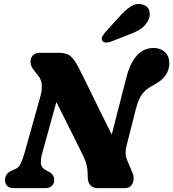

<svg xmlns="http://www.w3.org/2000/svg" viewBox="-20 -973 896 993"><path d="M197 -175.5Q190 -150.5 191.8 -127.5Q193.5 -104.5 220 -91L233.5 -84.5Q245 -78.5 252.5 -68Q260 -57.5 260 -43Q260 -22 247.5 -11Q235 0 215.5 0H52Q27 0 16.5 -12Q6 -24 6 -42Q6 -74.5 39.5 -90L61.5 -100Q77 -106 87.8 -129Q98.5 -152 107.5 -184L189 -475Q198 -505.5 196 -533.8Q194 -562 178 -580.5L155.5 -610Q139.5 -628.5 137.8 -649.5Q136 -670.5 148.8 -685.2Q161.5 -700 188 -700H286Q325.5 -700 346 -681.5Q366.5 -663 383 -630Q408 -582 437.5 -521.5Q467 -461 498 -397.5Q529 -334 558 -277L632.5 -568.5Q672.5 -725 774.5 -725Q808 -725 832 -704.5Q856 -684 855.5 -644Q854.5 -575 777.5 -535Q737 -514 717 -488.8Q697 -463.5 683.5 -412L635 -221.5Q629 -198 629.5 -180.2Q630 -162.5 639.5 -140L665 -80Q677.5 -50 666 -25Q654.5 0 625.5 0H487Q433 0 433.5 -62.5Q434 -91 428.2 -117.2Q422.5 -143.5 408 -171.5Q397 -194.5 376 -236.5Q355 -278.5 328 -332.5Q301 -386.5 271.5 -445.5ZM593 -881.5Q624.5 -918.5 655 -938.8Q685.5 -959 718.5 -949.5Q746 -941 752.5 -916Q759 -891 745 -865Q731 -839.5 707.8 -823.5Q684.5 -807.5 644 -793L551 -756.5Q537.5 -752 525.2 -753.2Q513 -754.5 508.5 -763.5Q503.5 -773 509.2 -784Q515 -795 525 -807Z"/></svg>

Font: Fraunces 9pt SuperSoft
Style: Bold Italic
Weight: 700
Italic angle: -16°
Version: Version 1.000;[b76b70a41]